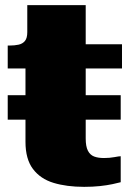

<svg xmlns="http://www.w3.org/2000/svg" viewBox="-20 -715 515 746"><path d="M10 -250V-345H449V-250ZM10 -449V-538H16Q37 -538 52.5 -541.5Q68 -545 77 -556Q86 -567 86 -590L216 -543H454V-449ZM313 -177Q313 -146 321.5 -129.5Q330 -113 345.5 -107Q361 -101 384 -101Q406 -101 424.5 -104.5Q443 -108 449 -108V-7Q438 -4 417 0.5Q396 5 368 8Q340 11 307 11Q239 11 188 -4.5Q137 -20 108 -58.5Q79 -97 79 -164V-522L86 -531V-695H313Z"/></svg>

Font: Roboto Serif 20pt Black
Style: Regular
Weight: 900
Version: Version 1.008